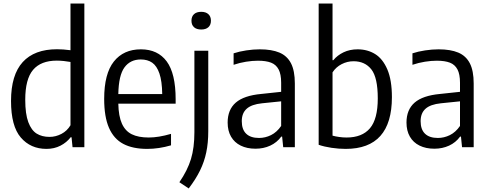

<svg xmlns="http://www.w3.org/2000/svg" viewBox="-20 -828 2749 1080"><path d="M42 -260Q42 -406.5 107.8 -478.8Q173.5 -551 301 -551Q334.5 -551 376.5 -545.5V-808H454.5V0H388L382.5 -56H377.5Q355 -26.5 320 -8.5Q285 9.5 241.5 9.5Q152 9.5 97 -54.5Q42 -118.5 42 -260ZM376.5 -123.5V-479.5Q360 -482.5 339 -484.8Q318 -487 299.5 -487Q210 -487 166 -435Q122 -383 122 -267Q122 -187 139.2 -141Q156.5 -95 186.2 -76.5Q216 -58 258.5 -58Q293.5 -58 325.5 -74.8Q357.5 -91.5 376.5 -123.5Z M968 -245H645.5Q647 -174 665.8 -132.5Q684.5 -91 721.2 -72.8Q758 -54.5 817 -54.5Q871.5 -54.5 942 -75V-10.5Q873.5 9.5 808 9.5Q726.5 9.5 673.2 -18.8Q620 -47 593 -109Q566 -171 566 -271.5Q566 -413.5 620.5 -482Q675 -550.5 772.5 -550.5Q867.5 -550.5 917.8 -482.5Q968 -414.5 968 -269.5ZM645.5 -299H892.5Q891.5 -371.5 876.8 -414.5Q862 -457.5 836 -475.5Q810 -493.5 772 -493.5Q713 -493.5 680.2 -449Q647.5 -404.5 645.5 -299Z M989 197Q1035 130 1054.2 66.5Q1073.5 3 1073.5 -84.5V-542.5H1151.5V-90Q1151.5 -24 1140.2 29.2Q1129 82.5 1105.2 131Q1081.5 179.5 1041.5 232ZM1057 -711.5Q1057 -735 1071.2 -748.2Q1085.5 -761.5 1112 -761.5Q1138 -761.5 1152.2 -748.2Q1166.5 -735 1166.5 -711.5Q1166.5 -688 1152.2 -675Q1138 -662 1112 -662Q1085.5 -662 1071.2 -675Q1057 -688 1057 -711.5Z M1638.5 -358.5V0H1573L1567 -59.5H1562Q1537.5 -26 1500 -8.8Q1462.5 8.5 1417 8.5Q1369.5 8.5 1334 -9Q1298.5 -26.5 1279.5 -59.5Q1260.5 -92.5 1260.5 -138.5Q1260.5 -211 1306.2 -250.8Q1352 -290.5 1449 -299.5L1561.5 -311.5V-362.5Q1561.5 -410.5 1547.2 -437.5Q1533 -464.5 1504.8 -475.5Q1476.5 -486.5 1430.5 -486.5Q1400 -486.5 1364 -480.8Q1328 -475 1294 -463.5V-528Q1325.5 -538.5 1365.2 -544.5Q1405 -550.5 1441 -550.5Q1508.5 -550.5 1551.8 -532.2Q1595 -514 1616.8 -472Q1638.5 -430 1638.5 -358.5ZM1561.5 -119.5V-258L1454 -247Q1395 -241 1367.5 -216.2Q1340 -191.5 1340 -146.5Q1340 -99.5 1364.8 -75.8Q1389.5 -52 1437 -52Q1472 -52 1504.5 -68Q1537 -84 1561.5 -119.5Z M1772.5 -13.5V-808H1850.5V-489.5H1855Q1877.5 -517 1912.5 -533.8Q1947.5 -550.5 1991.5 -550.5Q2047 -550.5 2090 -524Q2133 -497.5 2158.8 -437.5Q2184.5 -377.5 2184.5 -281.5Q2184.5 9.5 1924.5 9.5Q1885.5 9.5 1845 3.5Q1804.5 -2.5 1772.5 -13.5ZM2105 -274.5Q2105 -391.5 2069 -437.5Q2033 -483.5 1968.5 -483.5Q1933.5 -483.5 1901.8 -467.2Q1870 -451 1850.5 -421V-65Q1866.5 -60.5 1887.8 -57.5Q1909 -54.5 1929.5 -54.5Q2017 -54.5 2061 -106.5Q2105 -158.5 2105 -274.5Z M2644.5 -358.5V0H2579L2573 -59.5H2568Q2543.5 -26 2506 -8.8Q2468.5 8.5 2423 8.5Q2375.5 8.5 2340 -9Q2304.5 -26.5 2285.5 -59.5Q2266.5 -92.5 2266.5 -138.5Q2266.5 -211 2312.2 -250.8Q2358 -290.5 2455 -299.5L2567.5 -311.5V-362.5Q2567.5 -410.5 2553.2 -437.5Q2539 -464.5 2510.8 -475.5Q2482.5 -486.5 2436.5 -486.5Q2406 -486.5 2370 -480.8Q2334 -475 2300 -463.5V-528Q2331.5 -538.5 2371.2 -544.5Q2411 -550.5 2447 -550.5Q2514.5 -550.5 2557.8 -532.2Q2601 -514 2622.8 -472Q2644.5 -430 2644.5 -358.5ZM2567.5 -119.5V-258L2460 -247Q2401 -241 2373.5 -216.2Q2346 -191.5 2346 -146.5Q2346 -99.5 2370.8 -75.8Q2395.5 -52 2443 -52Q2478 -52 2510.5 -68Q2543 -84 2567.5 -119.5Z"/></svg>

Font: Encode Sans Semi Condensed
Style: Regular
Weight: 400
Width: 4
Designer: Multiple Designers
Foundry: Impallari Type
Version: Version 2.000